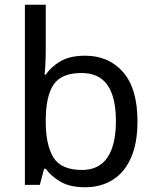

<svg xmlns="http://www.w3.org/2000/svg" viewBox="-20 -780 655 810"><path d="M173 -575Q173 -541 171.5 -511.5Q170 -482 168 -465H173Q196 -499 236 -522Q276 -545 339 -545Q439 -545 499.5 -475.5Q560 -406 560 -268Q560 -176 532.5 -114Q505 -52 455 -21Q405 10 339 10Q276 10 236 -13Q196 -36 173 -68H166L148 0H85V-760H173ZM324 -472Q239 -472 206 -423Q173 -374 173 -271V-267Q173 -168 205.5 -115.5Q238 -63 326 -63Q398 -63 433.5 -116Q469 -169 469 -269Q469 -370 433.5 -421Q398 -472 324 -472Z"/></svg>

Font: Noto Sans Cham
Style: Regular
Weight: 400
Designer: Monotype Design Team
Foundry: Monotype Imaging Inc.
Version: Version 2.002